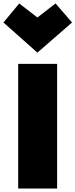

<svg xmlns="http://www.w3.org/2000/svg" viewBox="-54 -1074 436 1109"><path d="M276 15H51V-705H276ZM57 -1054 162 -973 267 -1054 362 -944 162 -770 -34 -944Z"/></svg>

Font: Repo
Style: ExtraBlack
Weight: 1000
Designer: Stefan Peev
Foundry: Context Ltd
Version: Version 001.000